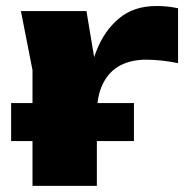

<svg xmlns="http://www.w3.org/2000/svg" viewBox="-20 -608 617 628"><path d="M418.1 -270.9V-146.6H16.4V-270.9ZM262.8 -571.8 296.8 -367.8V0H86.3V-378.5L48.4 -571.8ZM457.6 -412.8Q410.7 -412.8 374.8 -394.8Q339 -376.8 317.9 -336.9Q296.8 -297 296.8 -233.3L257.1 -282.6Q269.2 -374.1 295.1 -440.8Q321 -507.6 369.5 -548Q417.9 -588.4 492.2 -588.4Q508.9 -588.4 527 -586.6Q545.1 -584.7 562.4 -581V-401.4Q533.9 -407.4 506.9 -410.1Q479.9 -412.8 457.6 -412.8Z"/></svg>

Font: Unbounded Variable
Style: Regular
Weight: 400
Designer: Luke Prowse, Jean-Baptiste Morizot, Fátima Lázaro, Florian Runge
Foundry: NaN
Version: Version 1.600;FEAKit 1.0